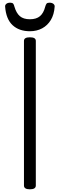

<svg xmlns="http://www.w3.org/2000/svg" viewBox="-20 -1392 445 1426"><path d="M202 14Q180 14 169 7Q158 0 158 -14V-1088Q158 -1102 169 -1108.5Q180 -1115 202 -1115Q224 -1115 235 -1108.5Q246 -1102 246 -1088V-14Q246 0 235 7Q224 14 202 14ZM202 -1160Q122 -1160 73.5 -1205Q25 -1250 18 -1343Q17 -1355 27 -1363.5Q37 -1372 56 -1372Q72 -1372 78 -1364.5Q84 -1357 87 -1343Q101 -1295 127.5 -1272Q154 -1249 202 -1249Q250 -1249 277 -1272Q304 -1295 316 -1343Q320 -1357 325.5 -1364.5Q331 -1372 347 -1372Q366 -1372 376.5 -1363.5Q387 -1355 386 -1343Q382 -1284 357.5 -1243.5Q333 -1203 293 -1181.5Q253 -1160 202 -1160Z"/></svg>

Font: Playwrite FR Moderne
Style: Regular
Weight: 400
Designer: Veronika Burian, José Scaglione
Foundry: TypeTogether
Version: Version 1.002